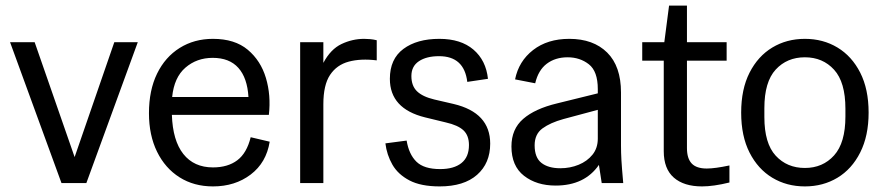

<svg xmlns="http://www.w3.org/2000/svg" viewBox="-20 -655 3168 687"><path d="M200 0 16 -504H104L247 -93L389 -504H473L289 0Z M742 12Q674 12 622.5 -20.5Q571 -53 542 -112Q513 -171 513 -250Q513 -332 542 -391.5Q571 -451 623 -483.5Q675 -516 742 -516Q820 -516 866.5 -477Q913 -438 931.5 -376Q950 -314 942 -244H595Q598 -152 636 -104Q674 -56 742 -56Q795 -56 829 -81.5Q863 -107 877 -164L945 -148Q933 -73 877 -30.5Q821 12 742 12ZM741 -448Q684 -448 643.5 -413Q603 -378 596 -308H869Q865 -376 833 -412Q801 -448 741 -448Z M1054 0V-504H1137V-430Q1163 -479 1202 -497.5Q1241 -516 1283 -516Q1292 -516 1304 -515Q1316 -514 1328 -511V-439Q1271 -446 1228 -434.5Q1185 -423 1161 -387Q1137 -351 1137 -282V0Z M1553 12Q1486 12 1445 -9.5Q1404 -31 1384 -66Q1364 -101 1359 -142L1435 -152Q1443 -103 1470 -76.5Q1497 -50 1555 -50Q1604 -50 1631 -71.5Q1658 -93 1658 -136Q1658 -170 1638.5 -188.5Q1619 -207 1575 -217L1501 -235Q1375 -266 1375 -373Q1375 -444 1423.5 -480Q1472 -516 1552 -516Q1629 -516 1674 -477.5Q1719 -439 1726 -373L1652 -362Q1641 -454 1551 -454Q1506 -454 1479 -436Q1452 -418 1452 -383Q1452 -348 1472 -328.5Q1492 -309 1534 -299L1603 -283Q1734 -252 1734 -141Q1734 -71 1687 -29.5Q1640 12 1553 12Z M1968 9Q1900 9 1855 -26Q1810 -61 1810 -131Q1810 -193 1852 -229.5Q1894 -266 1973 -285L2119 -321V-336Q2119 -400 2087 -425Q2055 -450 2011 -450Q1967 -450 1936.5 -427Q1906 -404 1895 -357L1823 -371Q1836 -436 1887.5 -476Q1939 -516 2017 -516Q2103 -516 2152.5 -467Q2202 -418 2202 -324V-134Q2202 -109 2203.5 -82.5Q2205 -56 2210 0H2133L2123 -65Q2072 9 1968 9ZM1893 -135Q1893 -91 1917.5 -72Q1942 -53 1985 -53Q2020 -53 2050.5 -65.5Q2081 -78 2100 -101.5Q2119 -125 2119 -159V-262L1996 -229Q1949 -216 1921 -195.5Q1893 -175 1893 -135Z M2492 12Q2427 12 2391 -19.5Q2355 -51 2355 -114V-438H2278V-504H2357L2374 -635H2438V-504H2580V-438H2438V-125Q2438 -88 2455 -70Q2472 -52 2509 -52Q2538 -52 2590 -63V-2Q2533 12 2492 12Z M2860 12Q2795 12 2743.5 -19Q2692 -50 2662 -109Q2632 -168 2632 -252Q2632 -336 2662 -395Q2692 -454 2743.5 -485Q2795 -516 2860 -516Q2925 -516 2976.5 -485Q3028 -454 3058 -395Q3088 -336 3088 -252Q3088 -169 3058 -109.5Q3028 -50 2976.5 -19Q2925 12 2860 12ZM2860 -54Q2924 -54 2964.5 -99Q3005 -144 3005 -238V-266Q3005 -361 2964.5 -405.5Q2924 -450 2860 -450Q2796 -450 2755.5 -406Q2715 -362 2715 -268V-236Q2715 -142 2755.5 -98Q2796 -54 2860 -54Z"/></svg>

Font: Special Gothic
Style: Regular
Weight: 400
Designer: Alistair McCready
Foundry: Monolith
Version: Version 1.010; ttfautohint (v1.8.4.7-5d5b)